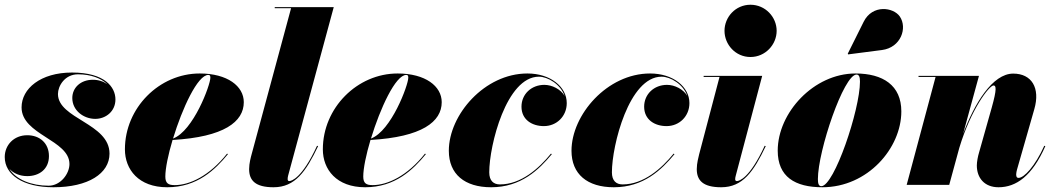

<svg xmlns="http://www.w3.org/2000/svg" viewBox="-20 -780 4430 810"><path d="M442 -132C442 -260 224.5 -278.5 224.5 -383.5C224.5 -417 253 -466.5 309 -466.5C363.5 -466.5 406.5 -450 433 -424.5C416.5 -436.5 395 -443.5 372 -443.5C319.5 -443.5 285 -409.5 285 -366.5C285 -314 332.5 -278.5 382 -278.5C425.5 -278.5 467 -309.5 467 -360.5C467 -412.5 422 -474 284 -474C151 -474 71 -406 71 -327C71 -211 273 -190 273 -88C273 -47 235.5 3.5 185 3.5C113.5 3.5 47 -22 19 -68.5C36.5 -48.5 64 -37 95 -37C145 -37 186.5 -66 186.5 -121.5C186.5 -176 147.5 -209.5 95 -209.5C38.5 -209.5 0 -168 0 -117.5C0 -43 76.5 10 205.5 10C352 10 442 -48 442 -132Z M677.5 -35C677.5 -70 689.5 -127.5 708 -189.5C925.5 -202 1008.5 -266.5 1008.5 -349C1008.5 -416.5 939.5 -470 822.5 -470C652 -470 507 -325 507 -150C507 -65 564.5 10 685.5 10C812 10 887.5 -64 941.5 -129.5L938 -132C864 -38.5 780.5 1 717 1C690.5 1 677.5 -6.5 677.5 -35ZM859 -464C865.5 -464 867.5 -460 867.5 -452.5C867.5 -421 795.5 -227.5 710 -195.5C748.5 -322 813.5 -464 859 -464Z M1322 -163.5 1317.5 -165C1254 -27 1209 -16 1200 -16C1196 -16 1193.5 -19 1193.5 -24C1193.5 -28.5 1194 -33.5 1195.5 -39L1388 -750H1139V-745.5H1208L1041.5 -129C1038.5 -117.5 1031 -91.5 1031 -66.5C1031 -19 1057 10 1134 10C1225.5 10 1271 -57 1322 -163.5Z M1512.5 -35C1512.5 -70 1524.5 -127.5 1543 -189.5C1760.5 -202 1843.5 -266.5 1843.5 -349C1843.5 -416.5 1774.5 -470 1657.5 -470C1487 -470 1342 -325 1342 -150C1342 -65 1399.5 10 1520.5 10C1647 10 1722.5 -64 1776.5 -129.5L1773 -132C1699 -38.5 1615.5 1 1552 1C1525.5 1 1512.5 -6.5 1512.5 -35ZM1694 -464C1700.5 -464 1702.5 -460 1702.5 -452.5C1702.5 -421 1630.5 -227.5 1545 -195.5C1583.5 -322 1648.5 -464 1694 -464Z M2308 -129.5 2304.5 -132C2253.5 -69.5 2178.5 -2 2089 -2C2062.5 -2 2044 -17 2044 -53C2044 -167 2116.5 -456.5 2253.5 -456.5C2291 -456.5 2345 -424.5 2362 -375.5C2345.5 -403.5 2309 -422 2276.5 -422C2221.5 -422 2180 -382.5 2180 -330C2180 -275 2224.5 -248 2274.5 -248C2328.5 -248 2371 -289.5 2371 -345C2371 -414 2302 -470 2205 -470C2024 -470 1873.5 -295.5 1873.5 -144C1873.5 -45 1940.5 10 2052 10C2178 10 2253.5 -64 2308 -129.5Z M2825.5 -129.5 2822 -132C2771 -69.5 2696 -2 2606.5 -2C2580 -2 2561.5 -17 2561.5 -53C2561.5 -167 2634 -456.5 2771 -456.5C2808.5 -456.5 2862.5 -424.5 2879.5 -375.5C2863 -403.5 2826.5 -422 2794 -422C2739 -422 2697.5 -382.5 2697.5 -330C2697.5 -275 2742 -248 2792 -248C2846 -248 2888.5 -289.5 2888.5 -345C2888.5 -414 2819.5 -470 2722.5 -470C2541.5 -470 2391 -295.5 2391 -144C2391 -45 2458 10 2569.5 10C2695.5 10 2771 -64 2825.5 -129.5Z M3036.5 -650C3036.5 -592 3083 -539.5 3146 -539.5C3209 -539.5 3256.5 -592 3256.5 -650C3256.5 -708 3209 -760 3146 -760C3083 -760 3036.5 -708 3036.5 -650ZM3210.5 -163.5 3206 -165C3142.5 -27 3097.5 -16 3088.5 -16C3084.5 -16 3081.5 -18.5 3081.5 -24C3081.5 -28.5 3082.5 -33.5 3084 -39L3195.5 -460H2948.5V-455.5H3015.5L2929.5 -129C2927 -118 2919.5 -91.5 2919.5 -66.5C2919.5 -19 2945.5 10 3022.5 10C3114 10 3159.5 -57 3210.5 -163.5Z M3701 -569C3781 -579.5 3809 -662.5 3776 -710.5C3749 -749.5 3660.5 -762.5 3623.5 -688L3556.5 -553.5L3558 -550.5ZM3449.5 10C3640.5 10 3782.5 -155 3782.5 -310C3782.5 -420 3705 -470 3589 -470C3413 -470 3261 -304.5 3261 -144.5C3261 -34.5 3333.5 10 3449.5 10ZM3445 5.5C3434 5.5 3430.5 -5.5 3430.5 -24.5C3430.5 -143.5 3539.5 -465.5 3593.5 -465.5C3604.5 -465.5 3608 -454.5 3608 -435.5C3608 -316.5 3499 5.5 3445 5.5Z M3927 -455.5 3805 0H3984.5L4027 -156C4076 -319 4153.5 -419.5 4171.5 -419.5C4182.5 -419.5 4186 -404.5 4164 -326.5L4110.5 -137C4105.5 -120.5 4101 -97.5 4101 -82C4101 -29 4133.5 10 4192.5 10C4267 10 4334.5 -37.5 4390 -163.5L4385.5 -165C4347 -79.5 4300.5 -29.5 4277 -29.5C4270.5 -29.5 4267 -33 4267 -44.5C4267 -49.5 4269 -59.5 4270.5 -64.5L4343.5 -319.5C4369.5 -409.5 4332 -469.5 4254.5 -469.5C4167.5 -469.5 4091 -344 4043 -215L4110 -460H3855V-455.5Z"/></svg>

Font: Bodoni* 36pt Fatface
Style: Italic
Weight: 900
Italic angle: -13°
Version: Version 2.3